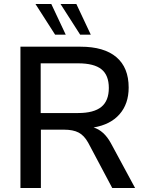

<svg xmlns="http://www.w3.org/2000/svg" viewBox="-20 -938 730 958"><path d="M654 0H540L420 -226Q400 -262 372.5 -276.5Q345 -291 300 -291H184V0H82V-705H382Q499 -705 560.5 -653Q622 -601 622 -501Q622 -420 576.5 -368Q531 -316 447 -302Q499 -286 533 -224ZM370 -374Q448 -374 485.5 -404.5Q523 -435 523 -499Q523 -563 486 -592.5Q449 -622 370 -622H183V-374ZM255 -765 157 -918H236L308 -765ZM380 -765 282 -918H361L433 -765Z"/></svg>

Font: wassup Sans
Style: Medium
Weight: 600
Version: Version 2.001